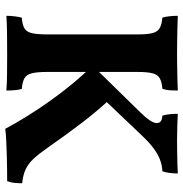

<svg xmlns="http://www.w3.org/2000/svg" viewBox="-2 -718 727 764"><g transform="rotate(90 362.0 -335.5)"><path d="M492 7.6Q471.9 -30.3 444.1 -75.6Q416.3 -120.8 382.8 -168.1Q349.4 -215.5 312.9 -259.6Q276.3 -303.8 240.3 -339.5L426.6 -530Q468.8 -572.7 469.3 -594.5Q469.8 -616.2 439.5 -617.7Q435.4 -631.4 433.9 -647.9Q432.4 -664.3 432.4 -679Q450.4 -678 480.8 -677Q511.1 -676 540.6 -676Q560.6 -676 585.9 -676.5Q611.2 -677 634.2 -677.5Q657.2 -678 669.7 -679Q669.7 -665.3 667.7 -647.3Q665.6 -629.3 661.1 -617.7Q637.5 -616.7 615.5 -608.4Q593.4 -600.2 570.4 -583.2Q547.4 -566.2 519.6 -537L354.5 -363.5L373.3 -410Q422.6 -357.3 470.7 -294.1Q518.7 -230.9 568.2 -159.8Q591.6 -126.2 611.4 -104.9Q631.2 -83.7 654.1 -73.2Q677.1 -62.7 708.7 -59.7Q708.7 -44.4 707.2 -28.7Q705.7 -13.1 700.1 0Q681.1 0 653.8 0.3Q626.5 0.5 595.8 1.5Q565.1 2.5 537.8 3.8Q510.5 5 492 7.6ZM42.4 3Q42.4 -13.1 44.5 -30.1Q46.5 -47.1 50 -58.3Q77 -60.3 91.5 -68.3Q106 -76.3 111.2 -97.4Q116.4 -118.5 116.4 -158.3V-518.7Q116.4 -558.5 111.2 -578.5Q106 -598.6 91.5 -606.9Q77 -615.2 49.5 -617.7Q46 -629.4 44.2 -646.1Q42.4 -662.9 42.4 -679Q60.4 -678 86.9 -677.5Q113.5 -677 142.3 -676.5Q171.1 -676 193.7 -676Q216.8 -676 243 -676.5Q269.3 -677 294.5 -677.5Q319.8 -678 339.8 -679Q339.8 -662.3 338.8 -647.2Q337.8 -632 332.7 -617.7Q306.2 -615.7 291.5 -607.4Q276.7 -599.2 271.3 -578.8Q265.8 -558.5 265.8 -518.7V-158.3Q265.8 -118.5 271.3 -97.4Q276.7 -76.3 291.7 -68.3Q306.7 -60.3 333.2 -58.3Q336.7 -47.7 338.3 -30.9Q339.8 -14.1 339.8 3Q314 1 277 0.5Q239.9 0 198.9 0Q157.9 0 115.5 0.5Q73.1 1 42.4 3Z"/></g></svg>

Font: Vollkorn
Style: Regular
Weight: 400
Designer: Friedrich Althausen
Foundry: Friedrich Althausen
Version: Version 5.001